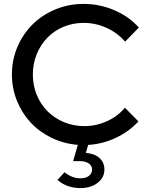

<svg xmlns="http://www.w3.org/2000/svg" viewBox="-20 -731 760 982"><path d="M411 -86Q471 -86 526 -110.5Q581 -135 619 -180L688 -110Q640 -58 572.5 -26Q505 6 431 10L419 51Q462 54 488 76.5Q514 99 514 136Q514 177 479.5 204Q445 231 392 231Q358 231 327.5 220.5Q297 210 274 189L310 150Q329 165 349 173Q369 181 391 181Q419 181 435 168.5Q451 156 451 136Q451 117 434 105Q417 93 388 93H354L378 10Q306 4 244 -26Q182 -56 137.5 -103.5Q93 -151 67 -214.5Q41 -278 41 -350Q41 -426 69.5 -492Q98 -558 147 -606.5Q196 -655 263.5 -683Q331 -711 408 -711Q490 -711 565.5 -678.5Q641 -646 690 -590L620 -518Q580 -564 524 -589Q468 -614 408 -614Q353 -614 305 -594Q257 -574 222.5 -538.5Q188 -503 168 -454.5Q148 -406 148 -350Q148 -294 168 -245.5Q188 -197 223 -162Q258 -127 306.5 -106.5Q355 -86 411 -86Z"/></svg>

Font: Red Hat Display Medium
Style: Regular
Weight: 500
Designer: Pentagram / MCKL
Foundry: Pentagram / MCKL
Version: Version 1.005; Red Hat Display Medium